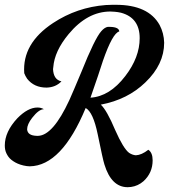

<svg xmlns="http://www.w3.org/2000/svg" viewBox="-20 -624 704 800"><path d="M448 -604H463Q598 -604 645 -520Q663 -486 664 -446Q664 -356 586 -281Q512 -209 400 -188Q425 -165 460 -82Q494 -5 518 13Q532 22 546 23Q570 22 598 0Q616 12 616 44Q616 96 578 131Q555 151 526 155Q518 156 512 156Q444 156 415 61Q409 43 387 -65Q368 -157 337 -174Q237 67 104 69Q97 68 91 68Q77 66 65 62Q53 58 44 53Q35 48 27.5 42Q20 36 15 29Q10 22 6.5 14.5Q3 7 1.5 -1Q0 -9 0 -18Q0 -75 52 -131Q96 -176 136 -176Q151 -176 163 -169Q142 -169 114 -133Q93 -106 93 -85Q95 -59 133 -58Q136 -58 139 -58Q201 -60 269 -207Q286 -245 319 -324Q375 -464 402 -494Q416 -510 429 -512Q431 -512 439 -512Q476 -511 477 -493Q449 -486 409 -371Q402 -351 388 -307Q368 -247 357 -217Q437 -222 502 -307Q562 -385 562 -465Q562 -550 484 -571Q471 -574 458 -575Q449 -576 440 -576Q344 -576 266 -482Q207 -411 202 -344Q201 -340 201 -336Q203 -292 236 -285Q212 -260 174 -259Q122 -259 93 -296Q85 -308 81 -319Q72 -443 201 -528Q301 -594 421 -603Q435 -604 448 -604Z"/></svg>

Font: Sagha
Style: Regular
Weight: 400
Designer: MUHAMMAD YONI
Version: Version 001.000